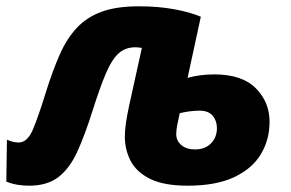

<svg xmlns="http://www.w3.org/2000/svg" viewBox="-41 -579 922 609"><path d="M554 10Q479 10 435.5 -11.5Q392 -33 373.5 -68.5Q355 -104 355 -146Q355 -166 358.5 -189.5Q362 -213 368 -241L409 -427Q404 -428 398.5 -428.5Q393 -429 388 -429Q357 -429 335.5 -410Q314 -391 295 -346.5Q276 -302 252 -226Q228 -150 204 -97.5Q180 -45 144.5 -17.5Q109 10 51 10Q33 10 14.5 7Q-4 4 -21 -3L-19 -136Q-8 -131 1 -129Q10 -127 18 -127Q46 -127 63.5 -168.5Q81 -210 105 -288Q126 -355 148.5 -406Q171 -457 203 -491Q235 -525 282 -542Q329 -559 399 -559Q460 -559 510 -550Q560 -541 596 -526L554 -332Q592 -343 639 -343Q727 -343 770.5 -299Q814 -255 814 -193Q814 -136 786.5 -90Q759 -44 701.5 -17Q644 10 554 10ZM577 -105Q609 -105 628 -124Q647 -143 647 -173Q647 -196 633.5 -212Q620 -228 592 -228Q578 -228 562 -226Q546 -224 529 -220Q524 -197 521 -181.5Q518 -166 518 -154Q518 -132 534.5 -118.5Q551 -105 577 -105Z"/></svg>

Font: Noto Sans Disp ExtBd
Style: Italic
Weight: 800
Italic angle: -12°
Designer: Monotype Design Team
Foundry: Monotype Imaging Inc.
Version: Version 2.000;GOOG;noto-source:20170915:90ef993387c0